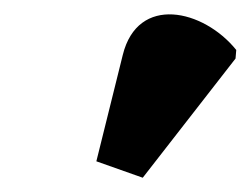

<svg xmlns="http://www.w3.org/2000/svg" viewBox="-20 -849 351 269"><path d="M180 -600 310 -767 311 -779C265 -836 173 -857 152 -772L115 -623Z"/></svg>

Font: Noto Serif Condensed Black
Style: Italic
Weight: 900
Width: 3
Italic angle: -12°
Designer: Monotype Design Team
Foundry: Monotype Imaging Inc.
Version: Version 2.013